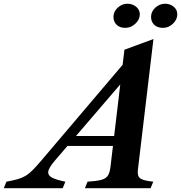

<svg xmlns="http://www.w3.org/2000/svg" viewBox="-146 -986 949 1006"><path d="M519.5 -585 141.5 -144.5Q123 -123 114.8 -108Q106.5 -93 106.5 -82.5Q106.5 -66 127.2 -55Q148 -44 196.5 -34L182.5 0H-126L-112.5 -34Q-77.5 -40.5 -54.2 -47Q-31 -53.5 -12.5 -64.5Q6 -75.5 25.2 -94.8Q44.5 -114 71.5 -146L508 -660ZM488 -221.5H169.5L192.5 -273.5H511.5ZM488 -576 506 -725.5 658 -781.5 576.5 -96.5Q572.5 -64 588.2 -51.8Q604 -39.5 657 -34L643 0H299L312.5 -34Q360 -37 384.5 -43.5Q409 -50 419.2 -66Q429.5 -82 433 -113ZM510.5 -840Q482 -840 465.2 -856Q448.5 -872 448.5 -897.5Q448.5 -925.5 471 -946Q493.5 -966.5 522 -966.5Q547.5 -966.5 567 -950.8Q586.5 -935 586.5 -911Q586.5 -883.5 563.2 -861.8Q540 -840 510.5 -840ZM708 -840Q679 -840 662.2 -856Q645.5 -872 645.5 -897.5Q645.5 -925.5 668 -946Q690.5 -966.5 719.5 -966.5Q745 -966.5 764 -950.8Q783 -935 783 -911Q783 -883.5 760.2 -861.8Q737.5 -840 708 -840Z"/></svg>

Font: Libre Caslon Text
Style: Italic
Weight: 400
Italic angle: -22.583°
Designer: Pablo Impallari, Rodrigo Fuenzalida, Katja Schimmel
Foundry: Pablo Impallari, Rodrigo Fuenzalida
Version: Version 2.000